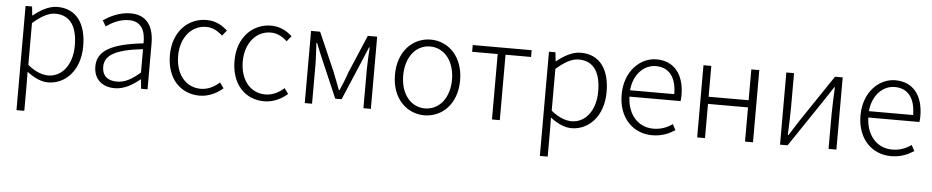

<svg xmlns="http://www.w3.org/2000/svg" viewBox="-43 -863 6868 1415"><g transform="rotate(5 3391.0 -155.0)"><path d="M100 237H158V46L157 -52C211 -10 264 13 314 13C439 13 549 -93 549 -275C549 -440 477 -547 335 -547C270 -547 208 -509 157 -468H155L148 -534H100ZM310 -38C270 -38 215 -55 158 -103V-412C220 -466 273 -496 324 -496C442 -496 487 -403 487 -274C487 -132 412 -38 310 -38Z M806 13C875 13 938 -24 991 -68H995L1001 0H1049V-338C1049 -456 1004 -547 876 -547C790 -547 716 -505 676 -478L701 -435C739 -462 799 -496 869 -496C970 -496 992 -414 990 -335C756 -309 651 -252 651 -135C651 -35 720 13 806 13ZM818 -37C758 -37 709 -64 709 -138C709 -219 780 -269 990 -292V-119C928 -65 877 -37 818 -37Z M1434 13C1501 13 1560 -16 1606 -56L1577 -97C1541 -64 1493 -38 1439 -38C1327 -38 1252 -130 1252 -266C1252 -403 1333 -496 1440 -496C1489 -496 1528 -473 1561 -442L1594 -482C1558 -515 1509 -547 1438 -547C1306 -547 1191 -444 1191 -266C1191 -89 1296 13 1434 13Z M1912 13C1979 13 2038 -16 2084 -56L2055 -97C2019 -64 1971 -38 1917 -38C1805 -38 1730 -130 1730 -266C1730 -403 1811 -496 1918 -496C1967 -496 2006 -473 2039 -442L2072 -482C2036 -515 1987 -547 1916 -547C1784 -547 1669 -444 1669 -266C1669 -89 1774 13 1912 13Z M2212 0H2266V-288C2266 -331 2261 -397 2259 -450H2264C2279 -411 2295 -372 2311 -335L2433 -52H2480L2600 -335C2616 -372 2632 -410 2648 -450H2653C2650 -397 2646 -331 2646 -288V0H2701V-534H2632L2512 -252C2498 -207 2478 -162 2459 -117H2454C2438 -162 2419 -207 2402 -252L2279 -534H2212Z M3097 13C3226 13 3338 -89 3338 -266C3338 -444 3226 -547 3097 -547C2968 -547 2856 -444 2856 -266C2856 -89 2968 13 3097 13ZM3097 -38C2992 -38 2917 -130 2917 -266C2917 -403 2992 -496 3097 -496C3202 -496 3278 -403 3278 -266C3278 -130 3202 -38 3097 -38Z M3597 0H3655V-484H3844V-534H3408V-484H3597Z M3972 237H4030V46L4029 -52C4083 -10 4136 13 4186 13C4311 13 4421 -93 4421 -275C4421 -440 4349 -547 4207 -547C4142 -547 4080 -509 4029 -468H4027L4020 -534H3972ZM4182 -38C4142 -38 4087 -55 4030 -103V-412C4092 -466 4145 -496 4196 -496C4314 -496 4359 -403 4359 -274C4359 -132 4284 -38 4182 -38Z M4782 13C4858 13 4908 -12 4951 -39L4928 -82C4888 -54 4844 -36 4787 -36C4672 -36 4595 -127 4592 -256H4970C4972 -270 4973 -285 4973 -299C4973 -455 4896 -547 4767 -547C4647 -547 4533 -440 4533 -266C4533 -91 4644 13 4782 13ZM4592 -303C4603 -425 4681 -497 4767 -497C4861 -497 4919 -432 4919 -303Z M5115 0H5173V-253H5469V0H5528V-534H5469V-306H5173V-534H5115Z M5728 0H5784L6014 -342C6036 -375 6068 -424 6090 -457H6094C6091 -387 6087 -315 6087 -256V0H6145V-534H6088L5858 -192C5837 -159 5805 -110 5784 -76H5779C5782 -147 5785 -219 5785 -277V-534H5728Z M6549 13C6625 13 6675 -12 6718 -39L6695 -82C6655 -54 6611 -36 6554 -36C6439 -36 6362 -127 6359 -256H6737C6739 -270 6740 -285 6740 -299C6740 -455 6663 -547 6534 -547C6414 -547 6300 -440 6300 -266C6300 -91 6411 13 6549 13ZM6359 -303C6370 -425 6448 -497 6534 -497C6628 -497 6686 -432 6686 -303Z"/></g></svg>

Font: GenYoGothic2 TW L
Style: Regular
Weight: 300
Version: Version 2.100;PS 2.1;hotconv 16.6.51;makeotf.lib2.5.65220 DE